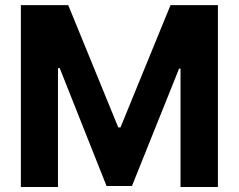

<svg xmlns="http://www.w3.org/2000/svg" viewBox="-20 -748 955 768"><path d="M63.5 -727.5Q110.4 -727.5 252.9 -727.5Q302.7 -605.5 453.1 -238.3Q455.1 -238.3 461.9 -238.3Q511.7 -360.4 662.1 -727.5Q709 -727.5 851.6 -727.5Q851.6 -545.9 851.6 0Q814.5 0 702.1 0Q702.1 -118.2 702.1 -473.6Q701.2 -473.6 696.3 -473.6Q649.4 -355.5 507.8 -3.9Q482.4 -3.9 406.2 -3.9Q359.4 -121.1 218.8 -475.6Q216.8 -475.6 211.9 -475.6Q211.9 -356.4 211.9 0Q174.8 0 63.5 0Q63.5 -181.6 63.5 -727.5Z"/></svg>

Font: DeepSea
Style: Bold
Weight: 700
Designer: Stem
Version: Version 3.019;git-0a5106e0b